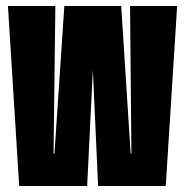

<svg xmlns="http://www.w3.org/2000/svg" viewBox="-20 -620 617 640"><path d="M44 0 6.5 -600H164.5L158.5 -108H161.5L194.5 -600H384L415.5 -108H418L413.5 -600H570.5L532.5 0H307L289.5 -387L270.5 0Z"/></svg>

Font: Anybody UltraCondensed ExtraBold
Style: Regular
Weight: 800
Width: 1
Designer: Tyler Finck
Foundry: Etcetera Type Company
Version: Version 1.010; ttfautohint (v1.8.3) -l 8 -r 50 -G 200 -x 14 